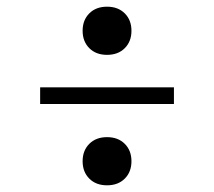

<svg xmlns="http://www.w3.org/2000/svg" viewBox="-20 -620 640 574"><path d="M300 -456Q267 -456 247 -476Q227 -496 227 -528Q227 -560 247 -580Q267 -600 300 -600Q333 -600 353 -580Q373 -560 373 -528Q373 -496 353 -476Q333 -456 300 -456ZM100 -309V-359H500V-309ZM300 -66Q267 -66 247 -86Q227 -106 227 -138Q227 -170 247 -190Q267 -210 300 -210Q333 -210 353 -190Q373 -170 373 -138Q373 -106 353 -86Q333 -66 300 -66Z"/></svg>

Font: JetBrains Mono NL Thin
Style: Regular
Weight: 100
Monospace: yes
Designer: Philipp Nurullin, Konstantin Bulenkov
Foundry: JetBrains
Version: Version 2.305; ttfautohint (v1.8.4.7-5d5b)